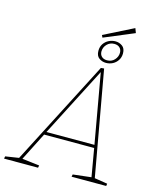

<svg xmlns="http://www.w3.org/2000/svg" viewBox="-175 -1080 976 1178"><g transform="rotate(15 313.5 -491.0)"><path d="M535 -22 528 -29 616 -15 614 0H394L397 -15L519 -29L514 -22L481 -213L488 -206H158L168 -213L71 -22L67 -29L184 -15L181 0H-35L-32 -15L59 -29L50 -22L395 -691L415 -693ZM171 -219 167 -225H485L480 -219L400 -672H404ZM356 -873 349 -888 536 -982 547 -953ZM416 -729Q392 -729 372.5 -743Q353 -757 353 -789Q353 -815 365.5 -833.5Q378 -852 398 -862Q418 -872 440 -872Q464 -872 483.5 -858Q503 -844 503 -812Q503 -787 490.5 -768Q478 -749 458.5 -739Q439 -729 416 -729ZM419 -746Q448 -746 466 -766Q484 -786 484 -811Q484 -831 471.5 -843Q459 -855 437 -855Q409 -855 390.5 -835.5Q372 -816 372 -790Q372 -770 384.5 -758Q397 -746 419 -746Z"/></g></svg>

Font: Bitter Thin Thin
Style: Italic
Weight: 250
Italic angle: -9°
Version: Version 2.002